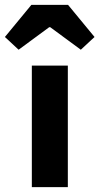

<svg xmlns="http://www.w3.org/2000/svg" viewBox="-65 -764 406 784"><path d="M65 0V-496H212V0ZM-45 -613 63 -744H213L321 -613L265 -561L140 -653H136L11 -561Z"/></svg>

Font: Font
Style: ¶
Weight: 700
Designer: Paul D. Hunt
Foundry: Adobe Systems Incorporated
Version: Version 3.000